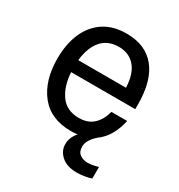

<svg xmlns="http://www.w3.org/2000/svg" viewBox="-163 -621 834 897"><g transform="rotate(30 254.0 -172.5)"><path d="M261.7 12.5Q151.7 12.5 94.6 -59.6Q37.5 -131.7 37.5 -250Q37.5 -328.3 62.9 -387.1Q88.3 -445.8 137.9 -479.2Q187.5 -512.5 260.8 -512.5Q363.3 -512.5 417.1 -445.8Q470.8 -379.2 470.8 -252.5V-226.7H125Q129.2 -153.3 162.9 -106.2Q196.7 -59.2 262.5 -59.2Q310 -59.2 339.2 -85.8Q368.3 -112.5 380.8 -160H465.8Q456.7 -116.7 436.7 -81.2Q416.7 -45.8 385 -23.3Q343.3 13.3 343.3 48.3Q343.3 76.7 361.2 89.2Q379.2 101.7 404.2 101.7Q415.8 101.7 430.8 98.8Q445.8 95.8 459.2 91.7V154.2Q445 159.2 424.6 162.9Q404.2 166.7 382.5 166.7Q328.3 166.7 298.8 140.4Q269.2 114.2 269.2 77.5Q269.2 41.7 296.7 10Q280 12.5 261.7 12.5ZM125.8 -291.7H383.3Q380.8 -364.2 348.3 -402.5Q315.8 -440.8 260 -440.8Q200.8 -440.8 167.1 -401.7Q133.3 -362.5 125.8 -291.7Z"/></g></svg>

Font: Familjen Grotesk GF
Style: Regular
Weight: 400
Designer: Anders Wikstroem, Jonas Baeckman, Matilda Gysing, Kristian Moeller
Foundry: Familjen STHLM AB
Version: Version 2.000; Beta; Release 4; Build 6